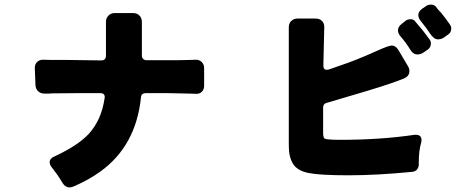

<svg xmlns="http://www.w3.org/2000/svg" viewBox="-20 -806 2040 839"><path d="M238 -544H275Q281 -544 423 -542Q433 -542 438 -547.5Q443 -553 443 -562V-710Q443 -727 454 -738Q465 -749 482 -749H561Q579 -749 589.5 -738Q600 -727 600 -710V-563Q600 -554 605.5 -548.5Q611 -543 621 -543H710H761Q784 -543 805 -544L837 -545Q851 -545 861.5 -535Q872 -525 872 -508V-431Q872 -415 862.5 -405.5Q853 -396 839 -396L809 -397H808Q788 -398 764 -398Q740 -398 712 -399H617Q608 -399 602.5 -395Q597 -391 596 -380Q574 -168 418 -56Q367 -19 301 9Q292 13 284 13Q265 13 253 -7Q241 -27 230 -43Q218 -60 209 -71Q197 -85 197 -97Q197 -114 219 -123Q319 -169 368 -221Q424 -283 437 -377Q438 -380 438 -381Q438 -389 433.5 -394Q429 -399 418 -399H318L210 -398Q200 -397 191 -397H176Q175 -397 174 -397Q158 -397 147 -407Q136 -417 135 -434Q132 -508 132 -509Q132 -525 142 -535Q152 -545 168 -545L205 -544Q221 -544 238 -544Z M1893 -634Q1876 -634 1858 -661Q1844 -683 1822 -710Q1808 -725 1808 -740.5Q1808 -756 1825 -768L1841 -779Q1851 -786 1863 -786Q1875 -786 1884 -778Q1893 -765 1900.5 -757.5Q1908 -750 1916.5 -739Q1925 -728 1930.5 -720.5Q1936 -713 1939.5 -708Q1943 -703 1947.5 -696.5Q1952 -690 1952 -682Q1952 -664 1938 -655L1920 -642Q1908 -634 1893 -634ZM1393 -519Q1393 -501 1408 -501Q1413 -501 1419 -503Q1437 -510 1456 -516Q1535 -542 1623 -582Q1678 -607 1692 -607Q1708 -607 1720 -589L1762 -518Q1769 -507 1769 -496Q1769 -491 1768 -486Q1763 -470 1745 -463Q1694 -442 1585 -409L1406 -356Q1392 -352 1392 -336V-226Q1392 -204 1399 -200Q1411 -195 1467 -195Q1643 -195 1792 -217Q1795 -217 1798 -217Q1807 -217 1814 -213Q1822 -206 1822 -194Q1822 -189 1821 -185Q1810 -149 1810 -97V-87Q1810 -75 1802.5 -65.5Q1795 -56 1780 -55Q1628 -40 1503 -40Q1378 -40 1328.5 -50Q1279 -60 1260.5 -90Q1242 -120 1242 -169V-687Q1242 -704 1253 -714.5Q1264 -725 1281 -725H1358Q1377 -725 1387 -714.5Q1397 -704 1397 -689ZM1831 -577Q1819 -568 1803 -568Q1786 -568 1774 -587Q1754 -620 1731 -646Q1719 -660 1719 -673Q1719 -690 1737 -703L1752 -715Q1761 -722 1774 -722Q1787 -722 1794 -713Q1799 -707 1802 -703Q1805 -699 1812 -691.5Q1819 -684 1827.5 -673Q1836 -662 1841.5 -654.5Q1847 -647 1850.5 -642.5Q1854 -638 1858.5 -631.5Q1863 -625 1863 -616Q1863 -599 1849 -589Z"/></svg>

Font: Tsunagi Gothic Black
Style: Regular
Weight: 900
Designer: Yoshimichi Ohira
Foundry: Positype
Version: Version 1.001